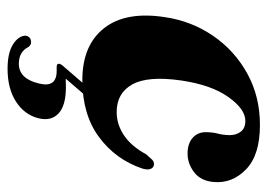

<svg xmlns="http://www.w3.org/2000/svg" viewBox="-122 -387 724 520"><g transform="rotate(90 240.0 -127.0)"><path d="M307.5 -429.5Q275.5 -429.5 242.8 -383.5Q210 -337.5 198 -256Q185 -166 208.5 -123.5Q232 -81 283.5 -81Q317 -81 346.5 -100.8Q376 -120.5 398 -161Q407 -171.5 412.5 -177Q418 -182.5 425.5 -182Q433.5 -181.5 437.2 -173.5Q441 -165.5 436.5 -150.5Q412 -78 351 -33Q290 12 197 12Q102.5 12 56.2 -47Q10 -106 26.5 -212Q37 -283.5 76.8 -341.8Q116.5 -400 178.8 -434.5Q241 -469 318.5 -469Q399.5 -469 438.2 -431.8Q477 -394.5 473 -345Q470.5 -309.5 447 -291.2Q423.5 -273 396 -273Q368.5 -273 352.8 -287.2Q337 -301.5 338 -325.5Q338.5 -343 342 -355.5Q345.5 -368 346 -387Q346 -405 336.5 -417.2Q327 -429.5 307.5 -429.5ZM218 -4.5H246L193 57Q203 56.5 216.5 56.5Q266.5 56.5 287.8 77Q309 97.5 300 132Q290 169.5 254.8 192Q219.5 214.5 166.5 214.5Q123.5 214.5 100.5 200Q77.5 185.5 76.5 166Q79 152 92 151Q100.5 149.5 107 157.5Q120 184 152.5 184Q193 184 206 130Q218.5 81.5 172 81.5H161.5Q153.5 81.5 152.8 76.8Q152 72 158 65Z"/></g></svg>

Font: Fraunces 72pt S000
Style: Bold Italic
Weight: 700
Italic angle: -16°
Version: Version 1.000; ttfautohint (v1.8.3)